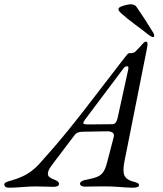

<svg xmlns="http://www.w3.org/2000/svg" viewBox="-80 -870 758 895"><path d="M-36 5Q-48 5 -53 2Q-58 -1 -60 -8Q-61 -16 -51.5 -20.5Q-42 -25 -26 -29Q2 -37 25.5 -48Q49 -59 69 -74.5Q89 -90 105 -108Q179 -190 240.5 -266Q302 -342 359 -417Q416 -492 476 -569Q488 -584 497 -596Q506 -608 512 -615Q518 -622 522 -622Q543 -622 550.5 -629Q558 -636 570 -649Q584 -665 589.5 -670.5Q595 -676 600 -676Q605 -676 607 -670Q609 -664 605 -644L501 -122Q491 -74 499.5 -53.5Q508 -33 536 -25Q552 -21 560 -17.5Q568 -14 568 -7Q568 -1 561 2Q554 5 537 5Q524 5 503.5 3.5Q483 2 460 0.5Q437 -1 416 -1Q398 -1 379.5 -1Q361 -1 344.5 -0.5Q328 0 317 0Q296 0 293 -12Q292 -19 300 -24.5Q308 -30 321 -32Q354 -38 372.5 -45.5Q391 -53 401.5 -68.5Q412 -84 419 -112L450 -231Q454 -246 444.5 -252Q435 -258 421 -258L309 -256Q293 -256 283.5 -252.5Q274 -249 266 -238L163 -102Q145 -78 143.5 -64.5Q142 -51 150.5 -44.5Q159 -38 170 -34Q181 -30 188 -25Q195 -20 195 -12Q195 -5 187 -2Q179 1 167 1Q154 1 134.5 0Q115 -1 89 -1Q58 -1 22.5 2Q-13 5 -36 5ZM334 -290 441 -291Q452 -291 458 -297Q464 -303 468 -319L516 -538Q519 -550 518.5 -555.5Q518 -561 513 -561Q509 -561 504 -559Q499 -557 494 -549L316 -312Q309 -302 308 -296Q307 -290 334 -290ZM633 -697Q631 -697 626.5 -699Q622 -701 615 -706Q586 -729 550 -755.5Q514 -782 485 -808Q472 -820 472 -827Q472 -834 483.5 -839Q495 -844 509 -847Q523 -850 530 -850Q548 -850 557 -837Q577 -808 596.5 -778Q616 -748 634 -718Q639 -710 639 -703Q639 -697 633 -697Z"/></svg>

Font: EB Garamond
Style: Italic
Weight: 400
Italic angle: -17.2°
Designer: Georg Duffner and Octavio Pardo
Foundry: Georg Duffner
Version: Version 1.001